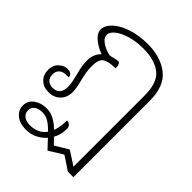

<svg xmlns="http://www.w3.org/2000/svg" viewBox="-232 -715 1093 1093"><g transform="rotate(45 315.0 -168.0)"><path d="M550 -366V250H506L423 195L339 247L289 194Q266 220 235 235Q204 250 166 250Q117 250 87.5 225.5Q58 201 58 164Q58 126 89.5 103Q121 80 166 80Q198 80 226 95Q254 110 282 137Q296 100 296 47Q310 47 320 56Q330 65 330 82Q330 128 309 165L344 201L424 153L508 207V-366Q508 -470 456.5 -510Q405 -550 314 -550Q258 -550 211.5 -536.5Q165 -523 138 -501.5Q111 -480 111 -458Q111 -437 130.5 -421Q150 -405 173.5 -396Q197 -387 206 -387Q216 -387 231 -392Q253 -398 265 -398Q272 -398 276.5 -388.5Q281 -379 281.5 -368.5Q282 -358 279 -358Q226 -358 201.5 -342Q177 -326 177 -273Q177 -245 180.5 -223.5Q184 -202 192 -169Q205 -121 205 -89Q205 -47 178.5 -19.5Q152 8 107 8Q66 8 41 -16.5Q16 -41 16 -80Q16 -118 39.5 -140.5Q63 -163 91 -163Q109 -163 119 -155.5Q129 -148 129 -133H110Q82 -133 67 -119Q52 -105 52 -80Q52 -54 66.5 -40Q81 -26 107 -26Q135 -26 150 -43Q165 -60 165 -91Q165 -112 160.5 -133.5Q156 -155 151 -176Q143 -205 139 -227.5Q135 -250 135 -275Q135 -327 169 -359Q130 -372 97.5 -398.5Q65 -425 65 -455Q65 -487 97 -517.5Q129 -548 186 -567Q243 -586 314 -586Q418 -586 484 -534.5Q550 -483 550 -366ZM265 169Q238 141 215 127Q192 113 164 113Q135 113 116.5 126Q98 139 98 162Q98 187 116 201.5Q134 216 169 216Q196 216 221.5 205Q247 194 265 169Z"/></g></svg>

Font: Krub ExtraLight
Style: Regular
Weight: 275
Designer: Ekaluck Peanpanawate
Foundry: Cadson Demak Co.,Ltd.
Version: Version 1.000; ttfautohint (v1.6)